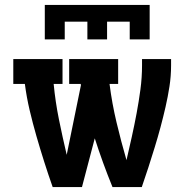

<svg xmlns="http://www.w3.org/2000/svg" viewBox="-20 -760 790 780"><path d="M194 0Q176 -51 159.5 -103Q143 -155 128 -207Q113 -259 100.5 -312Q88 -365 81 -419H34V-520H234V-419H198Q205 -346 219.5 -274.5Q234 -203 251 -131L309 -415Q308 -416 308 -417Q308 -418 308 -419H261V-520H460V-419H425Q435 -340 453.5 -262.5Q472 -185 494 -109V-110Q505 -157 515.5 -204.5Q526 -252 535 -300Q544 -348 550.5 -396.5Q557 -445 557 -494V-520H675V-494Q675 -451 668.5 -409Q662 -367 652.5 -325.5Q643 -284 632 -243Q621 -202 608.5 -161.5Q596 -121 583 -80.5Q570 -40 556 0H437Q417 -49 399 -98.5Q381 -148 365 -198L313 0ZM162 -600V-740H588V-600H507V-672H415V-600H335V-672H243V-600Z"/></svg>

Font: Iosevka Etoile
Style: Bold
Weight: 700
Designer: Belleve Invis
Foundry: Belleve Invis
Version: Version 28.1.0; ttfautohint (v1.8.4)